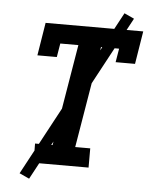

<svg xmlns="http://www.w3.org/2000/svg" viewBox="-60 -870 795 1005"><g transform="rotate(5 337.5 -368.0)"><path d="M147 0 146 -101H238L327 -634H232L220 -562H118L146 -735H659L631 -562H529L541 -634H446L357 -101H436V0ZM131 85 79 61 553 -821 605 -797Z"/></g></svg>

Font: Iosevka Etoile
Style: Bold Italic
Weight: 700
Italic angle: -9°
Designer: Belleve Invis
Foundry: Belleve Invis
Version: Version 28.1.0; ttfautohint (v1.8.4)